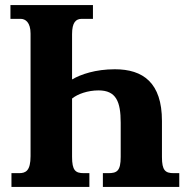

<svg xmlns="http://www.w3.org/2000/svg" viewBox="-20 -734 734 754"><path d="M25 0H331V-54H309C276 -54 263 -65 263 -118V-347C285 -365 325 -379 367 -379C436 -379 454 -335 454 -252V-118C454 -62 439 -54 405 -54H384V0H684V-54H662C629 -54 616 -65 616 -117V-259C616 -409 542 -462 431 -462C355 -462 297 -442 263 -422V-600C263 -646 278 -660 301 -660H345V-714H21V-660H61C80 -660 100 -646 100 -602V-121C100 -63 81 -54 55 -54H25Z"/></svg>

Font: Noto Serif Condensed ExtraBold
Style: Regular
Weight: 800
Width: 3
Designer: Monotype Design Team
Foundry: Monotype Imaging Inc.
Version: Version 2.013